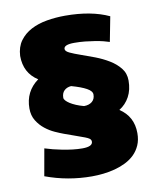

<svg xmlns="http://www.w3.org/2000/svg" viewBox="-82 -767 696 847"><g transform="rotate(-10 266.5 -343.5)"><path d="M431.2 -252Q491.7 -212.4 491.7 -137.7Q491.7 -106.9 481.4 -83.7Q471.2 -60.5 454.1 -43.7Q437 -26.9 414.1 -15.4Q391.1 -3.9 365.5 2.9Q339.8 9.8 313.2 12.7Q286.6 15.6 262.2 15.6Q153.8 15.6 54.2 -21.5L75.7 -142.6Q92.3 -137.2 112.3 -132.1Q132.3 -127 154.1 -122.8Q175.8 -118.7 198 -116Q220.2 -113.3 241.7 -113.3Q287.6 -113.3 287.6 -135.7Q287.6 -141.6 284.2 -145.8Q280.8 -149.9 272.2 -154.1Q263.7 -158.2 248.8 -163.3Q233.9 -168.5 211.4 -176.8L171.9 -190.9Q155.8 -196.8 133.5 -206.8Q111.3 -216.8 90.8 -232.9Q70.3 -249 55.9 -272.2Q41.5 -295.4 41.5 -327.1Q41.5 -403.3 102.1 -447.3Q41.5 -485.8 41.5 -562.5Q43.5 -602.5 63.2 -629.6Q83 -656.7 114.3 -673.1Q145.5 -689.5 185.3 -696.3Q225.1 -703.1 267.1 -703.1Q384.3 -703.1 463.4 -666L441.9 -554.7Q432.1 -558.1 415.8 -562.3Q399.4 -566.4 378.9 -569.8Q358.4 -573.2 334.7 -575.7Q311 -578.1 286.6 -578.1Q239.7 -578.1 239.7 -558.6Q239.7 -548.3 258.5 -539.6Q277.3 -530.8 305.7 -521Q334 -511.2 366.7 -498.8Q399.4 -486.3 427.7 -469.2Q456.1 -452.1 474.9 -428.7Q493.7 -405.3 493.7 -373Q493.7 -331.5 477.1 -300.8Q460.4 -270 431.2 -252ZM239.7 -392.6Q220.2 -391.1 208.5 -379.6Q196.8 -368.2 196.8 -347.7Q196.8 -341.8 202.9 -335Q209 -328.1 220 -321Q231 -314 246.6 -307.4Q262.2 -300.8 280.8 -295.9Q303.2 -295.9 316.9 -307.1Q330.6 -318.4 330.6 -338.9Q330.6 -354.5 307.1 -367.4Q283.7 -380.4 239.7 -392.6Z"/></g></svg>

Font: Paytone One
Style: Regular
Weight: 400
Designer: vernon adams
Foundry: vernon adams
Version: 1.000